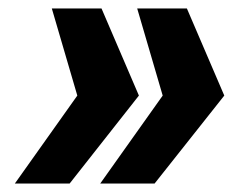

<svg xmlns="http://www.w3.org/2000/svg" viewBox="-20 -530 555 452"><path d="M216 -98 363 -305 303 -510H420L508 -305L344 -98ZM15 -98 162 -305 102 -510H219L307 -305L144 -98Z"/></svg>

Font: Saira ExtraBold
Style: Italic
Weight: 800
Italic angle: -12°
Designer: Hector Gatti with collaboration of the Omnibus-Type team
Foundry: Omnibus-Type
Version: Version 1.100; ttfautohint (v1.8.3)